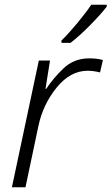

<svg xmlns="http://www.w3.org/2000/svg" viewBox="-20 -786 468 806"><path d="M30 0H87L141 -256Q160 -347 217.5 -418Q275 -489 348 -489Q372 -489 400 -482L412 -534Q388 -541 354 -541Q290 -541 246 -498.5Q202 -456 174 -413H171L190 -532H143ZM238 -606H276Q315 -636 360 -682Q405 -728 428 -758V-766H363Q341 -733 304.5 -689Q268 -645 238 -616Z"/></svg>

Font: Noto Sans UI Light
Style: Italic
Weight: 300
Italic angle: -12°
Designer: Monotype Design Team
Foundry: Monotype Imaging Inc.
Version: Version 1.901